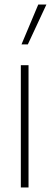

<svg xmlns="http://www.w3.org/2000/svg" viewBox="-20 -828 225 848"><path d="M72 0V-540H106V0ZM75 -632 149 -808H185L103 -632Z"/></svg>

Font: Encode Sans Cnd Th
Style: Regular
Weight: 100
Width: 3
Designer: Multiple Designers
Foundry: Impallari Type
Version: Version 3.002; ttfautohint (v1.8.3) -l 8 -r 50 -G 200 -x 14 